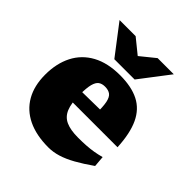

<svg xmlns="http://www.w3.org/2000/svg" viewBox="-199 -850 1000 1000"><g transform="rotate(45 301.0 -350.0)"><path d="M313.5 -515.5Q397.5 -515.5 452.2 -487.8Q507 -460 535.5 -399.5Q564 -339 569 -240.5H181.5V-312.5L418 -316L366 -279.5Q367 -337 360.8 -366.8Q354.5 -396.5 339.5 -407.2Q324.5 -418 300 -418Q278 -418 264 -408Q250 -398 243 -371.5Q236 -345 236 -294Q236 -231.5 250.8 -196Q265.5 -160.5 299 -145.5Q332.5 -130.5 387.5 -130.5Q419.5 -130.5 447 -132.2Q474.5 -134 499.8 -138.2Q525 -142.5 550.5 -149.5L555.5 -89Q505 -53.5 463.2 -30.2Q421.5 -7 385.5 4Q349.5 15 315 15Q225.5 15 163 -15.2Q100.5 -45.5 67.8 -102.8Q35 -160 35 -241.5Q35 -324 66.5 -385.8Q98 -447.5 160.2 -481.5Q222.5 -515.5 313.5 -515.5ZM332 -631H283L388.5 -716.5H507.5L382.5 -553H233L108 -716.5H226.5Z"/></g></svg>

Font: Newsreader 9pt ExtraBold
Style: Regular
Weight: 800
Designer: Hugues Gentile
Foundry: Production Type
Version: Version 1.003